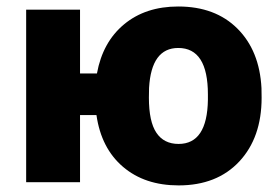

<svg xmlns="http://www.w3.org/2000/svg" viewBox="-20 -558 849 588"><path d="M225.1 -333H276.9Q294.4 -429.2 360.1 -483.6Q425.8 -538.1 525.9 -538.1Q639.2 -538.1 707 -470.5Q774.9 -402.8 780.8 -288.1L781.2 -258.8Q781.2 -136.7 712.9 -63.5Q644.5 9.8 526.9 9.8Q423.3 9.8 356.7 -47.1Q290 -104 275.4 -205.6H225.1V0H60.1V-528.3H225.1ZM436 -258.8Q436 -185.5 459 -151.4Q481.9 -117.2 526.9 -117.2Q614.7 -117.2 616.7 -252.4V-269Q616.7 -411.1 525.9 -411.1Q443.4 -411.1 436.5 -288.6Z"/></svg>

Font: Sadagaat-English
Style: Regular
Weight: 900
Designer: Ahmed alsheikh
Foundry: Ahmed alsheikh Design
Version: Version 2.137;January 17, 2018;FontCreator 11.0.0.2408 64-bi